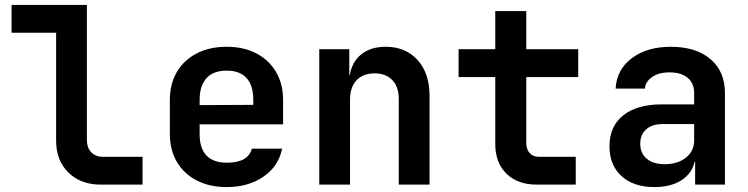

<svg xmlns="http://www.w3.org/2000/svg" viewBox="-20 -750 3040 780"><path d="M389 0Q308 0 258 -49Q208 -98 208 -178V-617H27V-730H333V-182Q333 -150 350.5 -131.5Q368 -113 398 -113H559V0Z M901 10Q831 10 779 -17Q727 -44 698.5 -92.5Q670 -141 670 -206V-344Q670 -409 698.5 -457.5Q727 -506 779 -533Q831 -560 901 -560Q970 -560 1021.5 -533Q1073 -506 1101.5 -457.5Q1130 -409 1130 -344V-245H791V-206Q791 -89 902 -89Q988 -89 1003 -146H1126Q1112 -75 1050.5 -32.5Q989 10 901 10ZM791 -344V-323L1009 -324V-345Q1009 -402 982 -432.5Q955 -463 901 -463Q846 -463 818.5 -432Q791 -401 791 -344Z M1277 0V-550H1399V-445H1401Q1410 -499 1448 -529.5Q1486 -560 1547 -560Q1628 -560 1676.5 -506Q1725 -452 1725 -361V0H1600V-348Q1600 -398 1573.5 -425Q1547 -452 1502 -452Q1455 -452 1428.5 -424Q1402 -396 1402 -344V0Z M2160 0Q2083 0 2037.5 -44.5Q1992 -89 1992 -165V-437H1843V-550H1992V-705H2118V-550H2329V-437H2118V-168Q2118 -144 2131.5 -128.5Q2145 -113 2169 -113H2319V0Z M2639 10Q2554 10 2505 -34.5Q2456 -79 2456 -156Q2456 -237 2512 -281.5Q2568 -326 2668 -326H2800V-372Q2800 -412 2773.5 -434Q2747 -456 2700 -456Q2656 -456 2629 -437Q2602 -418 2600 -390H2481Q2485 -467 2546.5 -513.5Q2608 -560 2705 -560Q2807 -560 2866 -510Q2925 -460 2925 -373V0H2804V-93H2802Q2791 -45 2748 -17.5Q2705 10 2639 10ZM2680 -83Q2733 -83 2766.5 -109.5Q2800 -136 2800 -180V-246H2671Q2629 -246 2605 -224.5Q2581 -203 2581 -166Q2581 -127 2607.5 -105Q2634 -83 2680 -83Z"/></svg>

Font: NKDuy Mono
Style: Bold
Weight: 700
Monospace: yes
Designer: NKDuy
Foundry: NKDuy
Version: Version 2.251; ttfautohint (v1.8.4.7-5d5b)